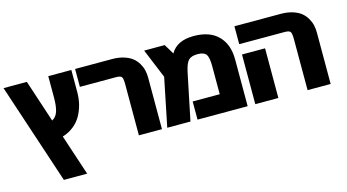

<svg xmlns="http://www.w3.org/2000/svg" viewBox="-93 -957 2657 1472"><g transform="rotate(-15 1236.0 -221.0)"><path d="M258.8 183.1 -5.9 -616.2H179.2L290 -279.8Q323.7 -297.4 336.4 -338.1Q349.1 -378.9 349.1 -444.8V-616.2H532.2V-440.9Q532.2 -392.1 521.5 -346.9Q510.7 -301.8 488.3 -260.3Q465.8 -218.8 427 -187.3Q388.2 -155.8 336.9 -140.1L443.8 183.1Z M1085.9 -407.2V2H902.8V-402.8Q902.8 -447.8 894 -460.9Q885.3 -474.1 849.1 -474.1H562V-616.2H855Q906.7 -616.2 947.5 -603.5Q988.3 -590.8 1013.9 -570.6Q1039.6 -550.3 1056.2 -522.2Q1072.8 -494.1 1079.3 -466.1Q1085.9 -438 1085.9 -407.2Z M1312 2H1127.9L1206.1 -381.8L1109.9 -615.2H1272.9L1320.8 -536.1Q1371.1 -625 1503.9 -625Q1631.8 -625 1699 -556.6Q1766.1 -488.3 1766.1 -370.1V2H1368.2V-142.1H1583V-366.2Q1583 -435.5 1565.4 -459.2Q1547.9 -482.9 1498 -482.9Q1448.7 -482.9 1426.3 -460.7Q1403.8 -438.5 1389.2 -371.1Z M2424.8 -407.2V2H2241.7V-402.8Q2241.7 -447.3 2232.9 -460.7Q2224.1 -474.1 2187.5 -474.1H1826.7V-616.2H2193.8Q2246.1 -616.2 2286.9 -603.5Q2327.6 -590.8 2353 -570.6Q2378.4 -550.3 2395 -522.2Q2411.6 -494.1 2418.2 -466.1Q2424.8 -438 2424.8 -407.2ZM1826.7 -392.1H2009.8V2H1826.7Z"/></g></svg>

Font: LT Superior Black
Style: Regular
Weight: 900
Designer: Daniel Lyons
Foundry: LyonsType
Version: Version 2.005